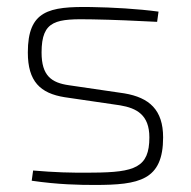

<svg xmlns="http://www.w3.org/2000/svg" viewBox="-20 -514 541 545"><path d="M239 -494C118 -496 59 -484 59 -365C59 -283 94 -249 164 -238L321 -215C368 -207 404 -188 404 -124C404 -38 362 -25 245 -24C181 -23 133 -25 74 -30L70 -1C146 10 205 11 249 11C375 11 443 -2 443 -124C443 -202 404 -237 333 -249L176 -272C126 -279 98 -299 98 -365C98 -458 140 -461 243 -459C302 -458 367 -455 426 -452L430 -481C371 -489 299 -493 239 -494Z"/></svg>

Font: Exo 2 Extra Light
Style: Regular
Weight: 250
Designer: Natanael Gama
Version: Version 1.001;PS 001.001;hotconv 1.0.88;makeotf.lib2.5.64775